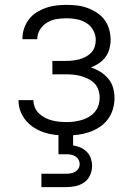

<svg xmlns="http://www.w3.org/2000/svg" viewBox="-20 -548 540 788"><path d="M253 8Q230 8 207 5.5Q184 3 162.5 -4Q141 -11 121.5 -23Q102 -35 87 -52.5Q72 -70 64 -91.5Q56 -113 56 -136V-137H117Q117 -122 123 -107.5Q129 -93 140 -82.5Q151 -72 164.5 -65Q178 -58 192.5 -54Q207 -50 222.5 -48.5Q238 -47 253 -47Q269 -47 284.5 -49Q300 -51 315.5 -55.5Q331 -60 344.5 -68Q358 -76 368.5 -88Q379 -100 384 -115.5Q389 -131 389 -147Q389 -163 384 -178.5Q379 -194 368 -205.5Q357 -217 342.5 -224Q328 -231 313 -235.5Q298 -240 282 -241.5Q266 -243 250 -243H195V-298H250Q264 -298 278 -299.5Q292 -301 305.5 -304.5Q319 -308 332 -315Q345 -322 354.5 -332Q364 -342 368.5 -355.5Q373 -369 373 -384Q373 -405 362.5 -424Q352 -443 334 -454Q316 -465 295 -469Q274 -473 253 -473Q232 -473 211.5 -469.5Q191 -466 173.5 -455.5Q156 -445 144.5 -427Q133 -409 133 -388V-387H72V-390Q72 -411 79 -431.5Q86 -452 99 -469Q112 -486 130.5 -497.5Q149 -509 169 -516Q189 -523 210.5 -525.5Q232 -528 253 -528Q275 -528 296.5 -525.5Q318 -523 338.5 -515.5Q359 -508 377.5 -496Q396 -484 409 -466.5Q422 -449 428 -427.5Q434 -406 434 -384Q434 -366 429 -347.5Q424 -329 413 -314Q402 -299 386.5 -288.5Q371 -278 353 -271Q373 -265 391.5 -253.5Q410 -242 424 -225.5Q438 -209 444 -188Q450 -167 450 -146Q450 -122 443 -99Q436 -76 422 -57.5Q408 -39 388 -26Q368 -13 345.5 -5.5Q323 2 299.5 5Q276 8 253 8ZM150 220V165H250Q260 165 269.5 163.5Q279 162 287.5 157.5Q296 153 301.5 144.5Q307 136 307 126Q307 116 302 107Q297 98 288.5 93Q280 88 270 86.5Q260 85 250 85H220V-47H280V49Q296 51 310.5 57.5Q325 64 336.5 75.5Q348 87 353 102.5Q358 118 358 133Q358 153 349.5 171.5Q341 190 325 201Q309 212 289.5 216Q270 220 250 220Z"/></svg>

Font: Iosevka Custom Light
Style: Regular
Weight: 300
Monospace: yes
Designer: Belleve Invis
Foundry: Belleve Invis
Version: Version 27.3.5